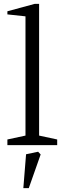

<svg xmlns="http://www.w3.org/2000/svg" viewBox="-20 -746 331 987"><path d="M18 0V-29L111 -49V-662L18 -672V-688L158 -726H181V-49L274 -29V0ZM100 221 114 47 176 34 189 48 128 221Z"/></svg>

Font: Manuale Light
Style: Regular
Weight: 300
Designer: Eduardo Tunni / Pablo Cosgaya
Foundry: Eduardo Tunni / Pablo Cosgaya
Version: Version 1.002